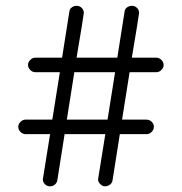

<svg xmlns="http://www.w3.org/2000/svg" viewBox="-20 -656 638 672"><path d="M180.7 -25.4 206.1 -186.5H348.6L323.2 -28.3Q323.2 -18.6 331.1 -11.7Q337.9 -3.9 347.7 -3.9Q358.4 -3.9 367.2 -11.7Q373 -17.6 374 -25.4L399.4 -186.5H493.2Q502.9 -186.5 510.7 -194.3Q518.6 -202.1 518.6 -211.9Q518.6 -224.6 506.8 -233.4Q500 -237.3 493.2 -237.3H407.2L433.6 -403.3H527.3Q537.1 -403.3 544.9 -411.1Q552.7 -418.9 552.7 -428.7Q552.7 -438.5 544.9 -446.3Q537.1 -454.1 527.3 -454.1H441.4Q464.8 -592.8 466.8 -610.4Q466.8 -621.1 459.5 -628.4Q452.1 -635.7 441.4 -635.7Q430.7 -635.7 421.9 -627.9Q417 -623 416 -615.2L390.6 -454.1H248Q271.5 -592.8 273.4 -610.4Q273.4 -621.1 266.1 -628.4Q258.8 -635.7 248 -635.7Q237.3 -635.7 228.5 -627.9Q223.6 -623 222.7 -615.2L197.3 -454.1H103.5Q93.8 -454.1 85.9 -446.3Q78.1 -438.5 78.1 -428.7Q78.1 -418.9 85.9 -411.1Q93.8 -403.3 103.5 -403.3H189.5L163.1 -237.3H69.3Q59.6 -237.3 51.8 -229.5Q43.9 -221.7 43.9 -211.9Q43.9 -202.1 51.8 -194.3Q59.6 -186.5 69.3 -186.5H155.3L129.9 -28.3Q129.9 -18.6 137.2 -11.2Q144.5 -3.9 155.3 -3.9Q166 -3.9 172.9 -10.7Q179.7 -17.6 180.7 -25.4ZM213.9 -237.3 240.2 -403.3H382.8L356.4 -237.3Z"/></svg>

Font: FakePearl
Style: ExtraLight
Weight: 300
Version: Version 1.2